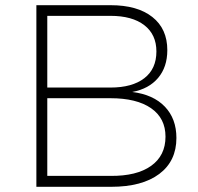

<svg xmlns="http://www.w3.org/2000/svg" viewBox="-20 -719 764 739"><path d="M624 -526Q624 -461 588.5 -419Q553 -377 489 -365Q570 -355 614.5 -308.5Q659 -262 659 -188Q659 -99 593 -49.5Q527 0 408 0H120V-699H406Q509 -699 566.5 -653.5Q624 -608 624 -526ZM582 -521Q582 -586 535.5 -622Q489 -658 405 -658H162V-382H405Q489 -382 535.5 -418Q582 -454 582 -521ZM617 -193Q617 -264 561.5 -302.5Q506 -341 405 -341H162V-42H405Q506 -41 561.5 -80.5Q617 -120 617 -193Z"/></svg>

Font: Argentum Sans ExtraLight
Style: Regular
Weight: 275
Designer: Julieta Ulanovsky (Modified by Cristiano Sobral)
Foundry: Julieta Ulanovsky
Version: Version 1.000; ttfautohint (v1.5.65-e2d9)